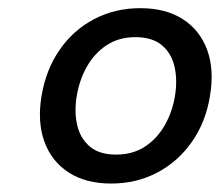

<svg xmlns="http://www.w3.org/2000/svg" viewBox="-20 -759 530 463"><path d="M248 -316.4Q187 -316.4 145.8 -343Q104.5 -369.6 87.2 -417Q69.8 -464.4 80.1 -527.3Q90.8 -591.3 123.8 -638.9Q156.7 -686.5 207 -712.9Q257.3 -739.3 318.4 -739.3Q379.4 -739.3 420.7 -712.9Q461.9 -686.5 479.5 -638.9Q497.1 -591.3 486.3 -527.3Q476.1 -464.4 442.6 -416.7Q409.2 -369.1 359.1 -342.8Q309.1 -316.4 248 -316.4ZM259.8 -386.2Q300.3 -386.2 329.6 -405.5Q358.9 -424.8 377.2 -456.8Q395.5 -488.8 401.9 -527.3Q408.2 -565.9 400.9 -598.1Q393.6 -630.4 370.4 -649.9Q347.2 -669.4 306.6 -669.4Q266.6 -669.4 237.3 -650.1Q208 -630.9 189.7 -598.6Q171.4 -566.4 165 -527.3Q158.7 -488.8 166.3 -456.8Q173.8 -424.8 196.8 -405.5Q219.7 -386.2 259.8 -386.2Z"/></svg>

Font: Adwaita Sans
Style: Italic
Weight: 400
Italic angle: -9.39999°
Designer: Rasmus Andersson
Foundry: rsms
Version: Version 4.001;git-9221beed3